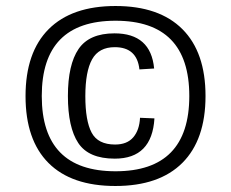

<svg xmlns="http://www.w3.org/2000/svg" viewBox="-20 -880 769 639"><path d="M362 -723Q309 -723 286.5 -682.5Q264 -642 264 -560Q264 -478 285 -438.5Q306 -399 363 -399Q403 -399 423.5 -423Q444 -447 446 -488L494 -486Q486 -352 362 -352Q275 -352 240.5 -404Q206 -456 206 -560.5Q206 -665 241.5 -717Q277 -769 361 -769Q482 -769 493 -652L444 -649Q436 -723 362 -723ZM141.5 -337.5Q65 -414 65 -560Q65 -706 142 -783Q219 -860 364.5 -860Q510 -860 587 -783Q664 -706 664 -560.5Q664 -415 587 -338Q510 -261 364 -261Q218 -261 141.5 -337.5ZM364.5 -811Q119 -811 119 -560.5Q119 -310 364.5 -310Q610 -310 610 -560.5Q610 -811 364.5 -811Z"/></svg>

Font: Sintony
Style: Regular
Weight: 400
Version: Version 001.001